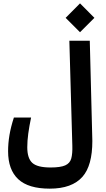

<svg xmlns="http://www.w3.org/2000/svg" viewBox="-20 -934 626 1134"><path d="M273.9 180.2Q147.5 180.2 87.6 124.3Q27.8 68.4 27.8 -40.5Q27.8 -88.4 35.9 -136.2Q43.9 -184.1 62 -239.7H163.6Q152.8 -188.5 147 -145.3Q141.1 -102.1 141.1 -64.5Q141.1 1 170.9 28.1Q200.7 55.2 278.8 55.2Q337.4 55.2 365.2 42.7Q393.1 30.3 400.9 2Q408.7 -26.4 407.2 -73.7L389.6 -693.4H510.3L524.9 -122.1Q525.4 -111.3 525.4 -101.1Q525.4 43.9 467.3 109.9Q405.3 180.2 273.9 180.2ZM452.6 -743.7 367.7 -828.6 452.6 -914.1 537.6 -828.6Z"/></svg>

Font: CaskaydiaCove NFP SemiBold
Style: Regular
Weight: 600
Designer: Aaron Bell
Foundry: Saja Typeworks
Version: Version 2111.001; VTT 6.35;Nerd Fonts 3.1.1